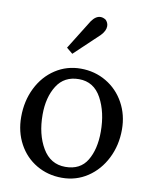

<svg xmlns="http://www.w3.org/2000/svg" viewBox="-84 -781 665 863"><g transform="rotate(10 248.5 -349.0)"><path d="M31 0ZM487 -238Q487 -166 457 -106.5Q427 -47 375 -12.5Q323 22 258 22Q194 22 142 -8.5Q90 -39 60.5 -93.5Q31 -148 31 -216Q31 -289 60.5 -348.5Q90 -408 142 -442Q194 -476 258 -476Q322 -476 374.5 -445Q427 -414 457 -359.5Q487 -305 487 -238ZM124 -243Q124 -153 160.5 -91Q197 -29 265 -29Q333 -29 364 -80.5Q395 -132 395 -212Q395 -301 360.5 -364.5Q326 -428 258 -428Q191 -428 157.5 -375Q124 -322 124 -243ZM305 -720Q283 -720 264 -693L180 -558L208 -535L320 -641Q341 -663 341 -684Q341 -700 329 -712Q317 -720 305 -720Z"/></g></svg>

Font: Sumana
Style: Regular
Weight: 400
Designer: Cyreal, Alexei Vanyashin (Devanagari), Olga Karpushina (Latin)
Foundry: Cyreal
Version: Version 1.015;PS 001.015;hotconv 1.0.70;makeotf.lib2.5.58329